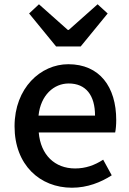

<svg xmlns="http://www.w3.org/2000/svg" viewBox="-20 -864 605 897"><path d="M316 13C388 13 451 -12 502 -45L462 -118C422 -92 380 -77 331 -77C236 -77 170 -140 161 -245H518C521 -258 523 -281 523 -303C523 -459 445 -564 299 -564C170 -564 48 -453 48 -274C48 -93 167 13 316 13ZM160 -324C170 -420 232 -474 301 -474C381 -474 424 -419 424 -324ZM242 -647H357L483 -801L436 -844L301 -724H297L162 -844L116 -801Z"/></svg>

Font: Kinto Sans Med
Style: Regular
Weight: 500
Designer: Authors: Ryoko NISHIZUKA  (kana & ideographs); Paul D. Hunt (Latin, Greek & Cyrillic); Wenlong ZHANG  (bopomofo); Sandol
Foundry: Adobe Systems Incorporated, ookami Inc.
Version: Version 0.001